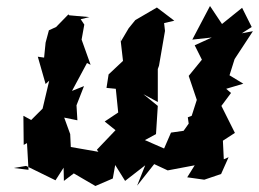

<svg xmlns="http://www.w3.org/2000/svg" viewBox="-20 -585 863 640"><path d="M278 -528 211 -534 208 -537 167 -495 143 -484 132 -443 127 -393 106 -396 132 -305 144 -316 122 -223 84 -185 58 -199 59 -102 70 -108 75 -19 26 -25 67 -32 165 16 192 -26 193 18 226 -7 298 35 356 10 364 -35 397 18 464 -34 437 34 494 -38 539 -17 629 -34 604 6 661 14 717 -5 742 -61 726 -54 723 -116 763 -142 718 -232 750 -275 734 -289 791 -306 745 -334 762 -388 823 -481 786 -474 819 -495 787 -559 720 -505 680 -565 621 -453 686 -460 629 -434 653 -386 609 -332 636 -252 619 -199 606 -194 609 -173 592 -149 550 -143 527 -90 463 -118 500 -138 506 -232 458 -271 506 -245V-355L510 -366L530 -482L527 -508L561 -516L503 -560L431 -518L409 -491L383 -447L380 -469L390 -382L342 -337L335 -292L366 -289L374 -210L329 -180L365 -151L303 -86L308 -79L216 -95L214 -138L194 -193L238 -184L235 -234L260 -298L220 -282L270 -375L282 -369L252 -453L261 -503L249 -521Z"/></svg>

Font: Asimov Aggro
Style: CondIt
Weight: 500
Designer: Google
Version: Version 2.000980; 2014